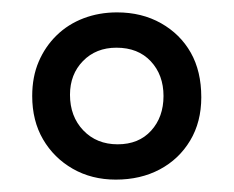

<svg xmlns="http://www.w3.org/2000/svg" viewBox="-20 -690 378 310"><path d="M167 -400Q128 -400 97.5 -417.5Q67 -435 49.5 -465Q32 -495 32 -535Q32 -566 42.5 -590.5Q53 -615 71.5 -633Q90 -651 115 -660.5Q140 -670 169 -670Q209 -670 240 -652.5Q271 -635 288 -605Q305 -575 305 -533Q305 -493 287 -463Q269 -433 238 -416.5Q207 -400 167 -400ZM170 -457Q204 -457 224 -479Q244 -501 244 -535Q244 -569 223.5 -591Q203 -613 168 -613Q135 -613 114 -591.5Q93 -570 93 -537Q93 -502 114.5 -479.5Q136 -457 170 -457Z"/></svg>

Font: Bricolage Grotesque Light
Style: Regular
Weight: 300
Designer: Mathieu Triay
Foundry: Atelier Triay
Version: Version 1.000;gftools[0.9.30]